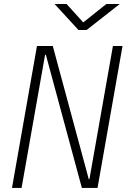

<svg xmlns="http://www.w3.org/2000/svg" viewBox="-20 -918 626 938"><path d="M379.9 0 204.1 -650.4H200.2L85.4 0H38.6L160.6 -693.4H237.8L413.6 -43H417L531.7 -693.4H578.6L456.5 0ZM363.3 -771.5 246.6 -898.4H305.2L386.7 -808.6L499.5 -898.4H564.9L403.3 -771.5Z"/></svg>

Font: Cascadia Code ExtraLight
Style: Italic
Weight: 200
Italic angle: -10°
Monospace: yes
Designer: Aaron Bell
Foundry: Saja Typeworks
Version: Version 2404.023; ttfautohint (v1.8.4)